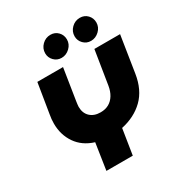

<svg xmlns="http://www.w3.org/2000/svg" viewBox="-208 -1060 1130 1204"><g transform="rotate(-30 357.0 -457.5)"><path d="M211 0 240 -191Q159 -216 116.5 -278Q74 -340 74 -421Q74 -437 75.5 -453.5Q77 -470 80 -485L115 -700H301L265 -471Q264 -462 262.5 -452.5Q261 -443 261 -435Q261 -389 289 -362.5Q317 -336 364 -336Q399 -336 424.5 -350.5Q450 -365 466.5 -392Q483 -419 489 -456L528 -700H714L673 -438Q656 -329 592.5 -267Q529 -205 431 -184L402 0ZM536 -754Q504 -754 482 -776.5Q460 -799 460 -830Q460 -865 485.5 -890Q511 -915 546 -915Q579 -915 600.5 -892.5Q622 -870 622 -838Q622 -804 596 -779Q570 -754 536 -754ZM323 -754Q291 -754 269 -776.5Q247 -799 247 -830Q247 -865 272.5 -890Q298 -915 333 -915Q366 -915 387.5 -892.5Q409 -870 409 -838Q409 -804 383 -779Q357 -754 323 -754Z"/></g></svg>

Font: MuseoModerno ExtraBold
Style: Italic
Weight: 800
Italic angle: -9°
Designer: Pablo Cosgaya, Héctor Gatti, Marcela Romero, and the Authors of The MuseoModerno Project.
Foundry: Omnibus-Type Team
Version: Version 1.003